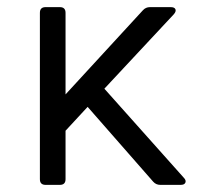

<svg xmlns="http://www.w3.org/2000/svg" viewBox="-20 -519 589 539"><path d="M108 0Q92 0 92 -16V-483Q92 -499 108 -499H148Q164 -499 164 -483V-254L381 -490Q389 -499 401 -499H459Q470 -499 472.5 -493Q475 -487 468 -479L273 -270L496 -20Q503 -13 500.5 -6.5Q498 0 487 0H430Q418 0 410 -9L226 -219L164 -152V-16Q164 0 148 0Z"/></svg>

Font: Pitagon Sans
Style: Regular
Weight: 400
Designer: Travis Tran
Foundry: Pitagon
Version: Version 1.001; ttfautohint (v1.8.4.7-5d5b);gftools[0.9.26]